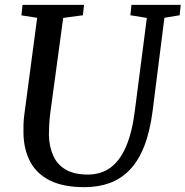

<svg xmlns="http://www.w3.org/2000/svg" viewBox="-20 -763 766 793"><path d="M659 -689.5 610.5 -306Q599.5 -220 575.8 -159.5Q552 -99 516.2 -61.8Q480.5 -24.5 433.5 -7.2Q386.5 10 329 10Q242 10 187 -17.2Q132 -44.5 105.5 -93.8Q79 -143 77 -208.5Q76.5 -227.5 77 -248Q77.5 -268.5 80.5 -290L133.5 -689.5L68.5 -699.5L73 -743H327L322.5 -700L241 -689L188 -298.5Q184.5 -271.5 183.2 -248Q182 -224.5 182 -204.5Q183.5 -156 200.2 -119.2Q217 -82.5 252 -62.2Q287 -42 342.5 -42Q397.5 -42 436.8 -71Q476 -100 501 -158.8Q526 -217.5 537 -306L586.5 -689L518.5 -700L523 -743H726.5L722 -700Z"/></svg>

Font: Merriweather 20pt
Style: Italic
Weight: 400
Italic angle: -7.8°
Version: Version 2.101